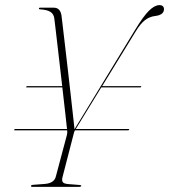

<svg xmlns="http://www.w3.org/2000/svg" viewBox="-20 -730 661 750"><path d="M35.5 -223.5Q36.5 -226 38.5 -226H242Q241.5 -230 241 -233Q240 -241.5 235.2 -286Q230.5 -330.5 223.5 -388.5H84Q81.5 -388.5 82.5 -391Q83.5 -393.5 85.5 -393.5H223Q218 -436 213 -480Q208 -524 203.5 -562.2Q199 -600.5 196 -626.2Q193 -652 192 -658.5Q190 -675 177 -683.5Q164 -692 136 -693.5Q132 -693.5 132 -697Q132 -700 136 -700H190Q215 -700 220 -670.5Q221 -662.5 224.8 -631Q228.5 -599.5 233.8 -554Q239 -508.5 245 -457.8Q251 -407 256.2 -359.5Q261.5 -312 265.5 -276.2Q269.5 -240.5 271 -226H271.5L507.5 -613Q540.5 -667.5 562.5 -688.8Q584.5 -710 602.5 -710Q612.5 -710 616.8 -705Q621 -700 620.5 -693.5Q620 -671.5 586 -667.5Q564 -665 546.5 -651.5Q529 -638 510 -607L379 -393.5H529.5Q532.5 -393.5 531.5 -391Q530.5 -388.5 528 -388.5H375.5L276 -226H482.5Q485.5 -226 484.5 -223.5Q483.5 -221 481 -221H273Q270.5 -217 269.2 -212.5Q268 -208 266.5 -202L224 -37.5Q221 -25.5 225 -19Q229 -12.5 246 -11L289.5 -7.5Q297.5 -7 297.5 -4.5Q297.5 0 287.5 0H106Q101 0 101 -4Q101 -7 108.5 -8L155 -11.5Q191.5 -14.5 198 -40L241.5 -203.5Q243.5 -211 242.5 -221H37Q34.5 -221 35.5 -223.5Z"/></svg>

Font: Fraunces 144pt S000 Thin
Style: Italic
Weight: 100
Italic angle: -16°
Version: Version 1.000; ttfautohint (v1.8.3)